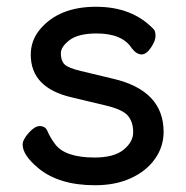

<svg xmlns="http://www.w3.org/2000/svg" viewBox="-20 -518 550 568"><path d="M261 30Q155 30 94 -20Q47 -59 47 -90Q47 -105 65 -125Q83 -145 97 -145Q114 -145 120 -131Q128 -112 142 -93Q171 -52 260 -52Q317 -52 345.5 -75Q374 -98 374 -127Q374 -157 358.5 -175.5Q343 -194 292.5 -206Q242 -218 192 -230Q71 -258 71 -356Q71 -399 99 -432Q155 -498 264 -498Q372 -498 435 -431Q440 -426 440 -411Q440 -397 426.5 -377Q413 -357 399 -357Q384 -357 370 -375Q342 -419 266 -419Q212 -419 186 -399.5Q160 -380 160 -360Q160 -339 170.5 -328Q181 -317 219 -308L315 -285Q464 -250 464 -128Q464 -84 438.5 -48Q413 -12 367.5 9Q322 30 261 30Z"/></svg>

Font: LXGW ZhenKai
Style: Regular
Weight: 400
Designer: LXGW / Fontworks Inc.
Foundry: LXGW / Fontworks Inc.
Version: Version 0.800;June 8, 2025